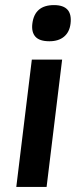

<svg xmlns="http://www.w3.org/2000/svg" viewBox="-20 -734 298 754"><path d="M107 -641Q116 -714 192 -714Q266 -714 257 -641Q253 -608 231.5 -590Q210 -572 174 -572Q135 -572 119 -590Q103 -608 107 -641ZM105 -500H224L163 0H44Z"/></svg>

Font: Haskoy Bold
Style: Italic
Weight: 700
Designer: Ertekin Erdin
Foundry: Ertekin Erdin
Version: Version 2.000; ttfautohint (v1.8.4.7-5d5b)